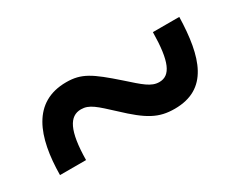

<svg xmlns="http://www.w3.org/2000/svg" viewBox="-41 -596 597 479"><g transform="rotate(-30 257.5 -356.5)"><path d="M30 -260H105C106 -344 124 -376 157 -376C181 -376 196 -361 234 -326C287 -276 315 -260 361 -260C457 -260 482 -339 485 -453H409C408 -369 393 -337 361 -337C338 -337 321 -353 284 -386C226 -437 203 -453 159 -453C62 -453 31 -369 30 -260Z"/></g></svg>

Font: Noto Serif Lao SemiCondensed ExtraBold
Style: Regular
Weight: 800
Width: 4
Designer: Monotype Design Team
Foundry: Monotype Imaging Inc.
Version: Version 2.003